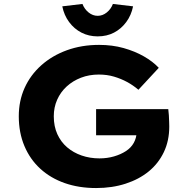

<svg xmlns="http://www.w3.org/2000/svg" viewBox="-20 -941 948 971"><path d="M466 10Q379 10 307.5 -15Q236 -40 184 -87.5Q132 -135 103.5 -202.5Q75 -270 75 -353Q75 -431 104.5 -496.5Q134 -562 189 -611Q244 -660 318.5 -687Q393 -714 481 -714Q548 -714 605 -698Q662 -682 707.5 -656Q753 -630 783 -598L680 -487Q653 -510 622.5 -526.5Q592 -543 556.5 -553.5Q521 -564 480 -564Q431 -564 389.5 -548Q348 -532 317 -503.5Q286 -475 269 -436.5Q252 -398 252 -353Q252 -302 270 -262.5Q288 -223 319.5 -196Q351 -169 393 -154.5Q435 -140 483 -140Q522 -140 556.5 -150Q591 -160 617 -177Q643 -194 656.5 -218.5Q670 -243 671 -271V-294L693 -257H466V-389H831Q833 -376 834 -358Q835 -340 835.5 -324Q836 -308 836 -301Q836 -229 808.5 -171.5Q781 -114 732 -74Q683 -34 615 -12Q547 10 466 10ZM474 -757Q429 -757 392 -776Q355 -795 329.5 -829.5Q304 -864 295 -909L397 -921Q407 -895 428 -878Q449 -861 474 -861Q499 -861 520 -878Q541 -895 551 -921L653 -909Q644 -864 618.5 -829.5Q593 -795 556.5 -776Q520 -757 474 -757Z"/></svg>

Font: Lexend Exa
Style: Bold
Weight: 700
Designer: Bonnie Shaver-Troup, Thomas Jockin
Foundry: Lexend
Version: Version 1.007